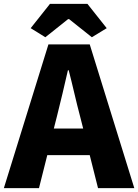

<svg xmlns="http://www.w3.org/2000/svg" viewBox="-28 -975 716 995"><path d="M267 -372C286 -446 306 -533 324 -611H328C348 -535 367 -446 387 -372L403 -309H251ZM-8 0H174L217 -171H437L480 0H668L437 -745H223ZM207 -782 325 -876H330L448 -782L525 -829L425 -955H231L131 -829Z"/></svg>

Font: Source Han Sans HK Heavy
Style: Regular
Weight: 900
Designer: Ryoko NISHIZUKA 西塚涼子 (kana, bopomofo & ideographs); Paul D. Hunt (Latin, Greek & Cyrillic); Sandoll Communications 산돌커뮤니
Foundry: Adobe
Version: Version 2.000;hotconv 1.0.107;makeotfexe 2.5.65593